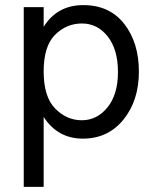

<svg xmlns="http://www.w3.org/2000/svg" viewBox="-20 -535 607 752"><path d="M301 -443Q240 -443 195.5 -398.5Q151 -354 151 -255Q151 -156 196 -110Q241 -64 300.5 -64Q360 -64 401 -114.5Q442 -165 442 -253Q442 -341 402 -392Q362 -443 301 -443ZM151 197H73V-507H151V-430Q204 -515 306.5 -515Q409 -515 466.5 -441.5Q524 -368 524 -254.5Q524 -141 463.5 -66.5Q403 8 304.5 8Q206 8 151 -77Z"/></svg>

Font: Hind Jalandhar
Style: Regular
Weight: 400
Designer: Namrata Goyal
Foundry: Indian Type Foundry
Version: Version 0.702;PS 1.0;hotconv 1.0.81;makeotf.lib2.5.63406